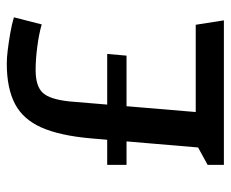

<svg xmlns="http://www.w3.org/2000/svg" viewBox="-77 -603 680 566"><g transform="rotate(-90 263.0 -320.0)"><path d="M109 -49 138 -391Q146 -483 170 -537.5Q194 -592 240 -616Q286 -640 359 -640Q376 -640 400 -637Q424 -634 449.5 -629.5Q475 -625 495 -619L474 -537Q447 -545 409 -550Q371 -555 340 -555Q292 -555 272.5 -534Q253 -513 247 -455L215 -74ZM60 0V-48L124 -83H473L486 0ZM60 -287V-344H387L382 -287Z"/></g></svg>

Font: Changa ExtraLight
Style: Regular
Weight: 400
Version: Version 3.002; ttfautohint (v1.8.2)